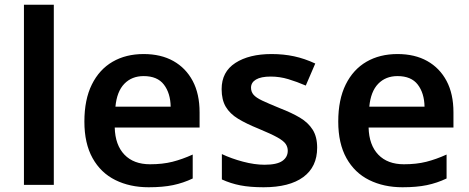

<svg xmlns="http://www.w3.org/2000/svg" viewBox="-20 -780 1979 810"><path d="M207 0H81V-760H207Z M586 -552Q659 -552 711.5 -522.5Q764 -493 793 -438.5Q822 -384 822 -306V-242H464Q466 -168 505 -127.5Q544 -87 613 -87Q666 -87 707.5 -97.5Q749 -108 793 -128V-27Q753 -8 710 1Q667 10 607 10Q528 10 466.5 -20.5Q405 -51 370.5 -113Q336 -175 336 -267Q336 -360 367.5 -423.5Q399 -487 455 -519.5Q511 -552 586 -552ZM586 -459Q536 -459 504.5 -426.5Q473 -394 467 -330H700Q699 -387 671.5 -423Q644 -459 586 -459Z M1318 -157Q1318 -76 1259.5 -33Q1201 10 1092 10Q1035 10 994 2Q953 -6 916 -23V-130Q956 -111 1005 -98Q1054 -85 1096 -85Q1148 -85 1171 -101Q1194 -117 1194 -144Q1194 -160 1185 -173Q1176 -186 1150 -200.5Q1124 -215 1071 -237Q1019 -258 984.5 -279Q950 -300 932.5 -329.5Q915 -359 915 -404Q915 -477 973 -514.5Q1031 -552 1126 -552Q1176 -552 1220.5 -542.5Q1265 -533 1310 -512L1270 -419Q1233 -435 1196.5 -446Q1160 -457 1122 -457Q1081 -457 1060 -444.5Q1039 -432 1039 -410Q1039 -393 1049.5 -380.5Q1060 -368 1086.5 -355.5Q1113 -343 1162 -323Q1211 -304 1245.5 -283.5Q1280 -263 1299 -233Q1318 -203 1318 -157Z M1657 -552Q1730 -552 1782.5 -522.5Q1835 -493 1864 -438.5Q1893 -384 1893 -306V-242H1535Q1537 -168 1576 -127.5Q1615 -87 1684 -87Q1737 -87 1778.5 -97.5Q1820 -108 1864 -128V-27Q1824 -8 1781 1Q1738 10 1678 10Q1599 10 1537.5 -20.5Q1476 -51 1441.5 -113Q1407 -175 1407 -267Q1407 -360 1438.5 -423.5Q1470 -487 1526 -519.5Q1582 -552 1657 -552ZM1657 -459Q1607 -459 1575.5 -426.5Q1544 -394 1538 -330H1771Q1770 -387 1742.5 -423Q1715 -459 1657 -459Z"/></svg>

Font: Noto Sans Tangsa SemiBold
Style: Regular
Weight: 600
Version: Version 1.504